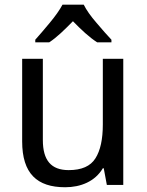

<svg xmlns="http://www.w3.org/2000/svg" viewBox="-20 -786 623 816"><path d="M417 -536.1V-256.8C417 -194.3 406.7 -146.5 385.7 -113.3C364.7 -79.6 326.7 -63 272 -63C197.3 -63 162.1 -104.5 162.1 -190.9V-536.1H74.2V-185.1C74.2 -48.8 137.2 9.8 256.8 9.8C322.8 9.8 383.8 -14.6 417 -70.8H420.9L434.1 0H503.9V-536.1ZM245.6 -766.1C233.4 -743.2 215.3 -717.8 191.4 -689C167.5 -660.2 147 -636.2 129.9 -617.2V-606H189C222.2 -627.4 254.9 -660.2 290 -695.8C324.7 -660.2 359.4 -627.4 393.1 -606H453.6V-617.2C435.5 -636.2 414.6 -660.2 390.1 -689C365.2 -717.8 347.2 -743.2 335.9 -766.1Z"/></svg>

Font: Avrile Sans
Style: Regular
Weight: 400
Designer: Monotype Design Team, Google (font), Stefan Peev (BGR Cyrillic), Cristiano Sobral (main changes)
Foundry: The Avrile Sans Project Authors
Version: Version 3.110